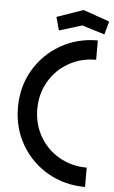

<svg xmlns="http://www.w3.org/2000/svg" viewBox="-59 -905 570 958"><g transform="rotate(5 226.0 -425.5)"><path d="M36.2 -353Q36.2 -456 84.7 -539.5Q133.2 -623 217.2 -671.5Q301.2 -720 404.2 -720V-623.1Q328.1 -623.1 266.1 -587.5Q204.2 -551.9 168.7 -490.3Q133.1 -428.7 133.1 -353Q133.1 -277.3 168.7 -215.7Q204.2 -154.1 266.2 -118.5Q328.2 -82.9 404.2 -82.9V14Q301.2 14 217.2 -34.5Q133.2 -83 84.7 -166.5Q36.2 -250 36.2 -353ZM188.2 -818.8 320.2 -864.9 452.2 -818.8 434.1 -752.6 320.2 -787.6 206.3 -752.6Z"/></g></svg>

Font: Lineal Thin
Style: Regular
Weight: 200
Designer: Created by Frank Adebiaye with contributions from Anton Moglia & Ariel Martín Pérez
Created by Frank ADEBIAYE with FontF
Foundry: Velvetyne Type Foundry
Version: Version 2.000;Glyphs 3.2 (3227)